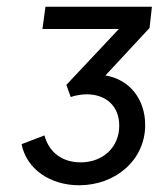

<svg xmlns="http://www.w3.org/2000/svg" viewBox="-20 -765 475 570"><path d="M215 -215C322 -215 411 -289 411 -394C411 -469 366 -529 293 -541L424 -682L431 -745H115L106 -679H333L177 -513L190 -477C204 -482 223 -485 237 -485C295 -485 334 -450 334 -392C334 -328 286 -283 219 -283C168 -283 126 -310 112 -363L44 -337C59 -262 130 -215 215 -215Z"/></svg>

Font: Mluvka
Style: Italic
Weight: 400
Italic angle: -8°
Designer: Modified by Jiří Krblich, Original typeface by Gumpita Rahayu
Foundry: Gumpita Rahayu & Jiří Krblich
Version: Version 2.000;Glyphs 3.1.1 (3134)